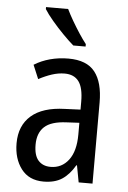

<svg xmlns="http://www.w3.org/2000/svg" viewBox="-55 -872 569 856"><g transform="rotate(5 230.0 -444.0)"><path d="M236 -612Q318 -612 354.5 -565.5Q391 -519 391 -429V-66H329L315 -141H312Q287 -98 254.5 -77Q222 -56 172 -56Q107 -56 72.5 -101.5Q38 -147 38 -216Q38 -295 89 -339.5Q140 -384 239 -387L309 -390V-425Q309 -488 288 -516Q267 -544 225 -544Q197 -544 168 -534.5Q139 -525 109 -509L83 -571Q115 -591 154 -601.5Q193 -612 236 -612ZM252 -328Q183 -325 153 -297Q123 -269 123 -217Q123 -169 143 -146.5Q163 -124 198 -124Q248 -124 278.5 -164Q309 -204 309 -279V-331ZM215 -832Q226 -809 242 -781.5Q258 -754 275 -728Q292 -702 307 -683V-672H252Q232 -689 204.5 -717Q177 -745 153 -773.5Q129 -802 116 -823V-832Z"/></g></svg>

Font: Noto Sans Malayalam UI Condensed
Style: Regular
Weight: 400
Width: 3
Designer: Jelle Bosma - Monotype Design Team
Foundry: Monotype Imaging Inc.
Version: Version 2.104; ttfautohint (v1.8.4.7-5d5b)